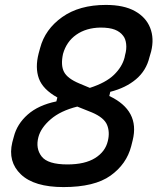

<svg xmlns="http://www.w3.org/2000/svg" viewBox="-20 -740 640 780"><path d="M410 -720Q483 -720 528 -695Q573 -670 590 -627Q607 -584 594 -531L587 -507Q574 -453 532.5 -418Q491 -383 428 -367L424 -350Q549 -291 519 -170L513 -146Q494 -73 429 -26.5Q364 20 238 20Q119 20 65 -31.5Q11 -83 30 -162L36 -184Q49 -236 92.5 -274.5Q136 -313 209 -328L213 -344Q154 -377 138 -421Q122 -465 137 -523L143 -545Q163 -621 232.5 -670.5Q302 -720 410 -720ZM302 -401 345 -383Q410 -404 443 -436Q476 -468 486 -506L488 -516Q495 -540 492.5 -561.5Q490 -583 480 -595Q468 -611 446.5 -619.5Q425 -628 388 -628Q330 -627 290 -599Q250 -571 236 -521Q226 -475 240 -448Q254 -421 302 -401ZM136 -183Q124 -137 149 -104.5Q174 -72 254 -72Q325 -72 366.5 -98Q408 -124 418 -167Q427 -203 415 -232.5Q403 -262 354 -283L294 -307Q226 -290 186 -255.5Q146 -221 136 -183Z"/></svg>

Font: Recursive Mn Lnr St Med
Style: Italic
Weight: 500
Italic angle: -15°
Monospace: yes
Version: Version 1.079;hotconv 1.0.112;makeotfexe 2.5.65598; ttfautoh